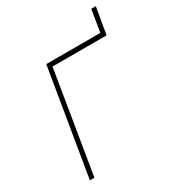

<svg xmlns="http://www.w3.org/2000/svg" viewBox="-161 -758 784 856"><g transform="rotate(-30 231.0 -329.5)"><path d="M461.9 -659.2 438.5 -522.5H416L438.5 -659.2ZM441.4 -545.9 437.5 -522.5H160.2L74.2 0H50.8L141.6 -545.9Z"/></g></svg>

Font: Inter Tight Thin
Style: Italic
Weight: 250
Italic angle: -9.39999°
Designer: Rasmus Andersson
Foundry: rsms
Version: Version 3.004